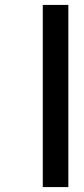

<svg xmlns="http://www.w3.org/2000/svg" viewBox="-20 -761 340 781"><path d="M258 -741V0H154V-741Z"/></svg>

Font: MSTAGE Medium
Style: Regular
Weight: 500
Designer: Ninad Kale (Devanagari), Jonny Pinhorn (Latin)
Foundry: Indian Type Foundry
Version: 4.004